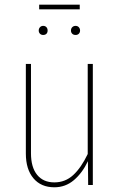

<svg xmlns="http://www.w3.org/2000/svg" viewBox="-20 -793 513 823"><path d="M321.8 -752.9H147.9V-772.9H321.8ZM165 -682.1Q173.8 -682.1 179 -676.5Q184.1 -670.9 184.1 -662.1Q184.1 -653.3 179 -648.2Q173.8 -643.1 165 -643.1Q156.7 -643.1 151.4 -648.4Q146 -653.8 146 -662.1Q146 -670.4 151.4 -676.3Q156.7 -682.1 165 -682.1ZM304.2 -682.1Q312.5 -682.1 317.9 -676.3Q323.2 -670.4 323.2 -662.1Q323.2 -653.8 317.9 -648.4Q312.5 -643.1 304.2 -643.1Q294.9 -643.1 289.6 -648.4Q284.2 -653.8 284.2 -662.1Q284.2 -670.9 289.8 -676.5Q295.4 -682.1 304.2 -682.1ZM377.9 -519V0H357.9L356.9 -102.1Q333 -51.8 296.9 -21Q260.7 9.8 212.9 9.8Q155.8 9.8 123.3 -28.8Q90.8 -67.4 90.8 -134.8V-519H112.8V-136.2Q112.8 -75.7 139.2 -43.5Q165.5 -11.2 212.9 -11.2Q259.8 -11.2 293.9 -42.7Q328.1 -74.2 356 -132.8V-519Z"/></svg>

Font: Fira Sans Compressed Thin
Style: Regular
Weight: 100
Width: 1
Designer: Carrois Corporate & Edenspiekermann AG
Foundry: Carrois Corporate GbR & Edenspiekermann AG
Version: Version 4.203;PS 004.203;hotconv 1.0.88;makeotf.lib2.5.64775